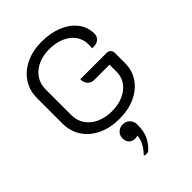

<svg xmlns="http://www.w3.org/2000/svg" viewBox="-282 -834 1256 1256"><g transform="rotate(-45 345.5 -206.5)"><path d="M63 -232V-470Q63 -540 99 -594Q135 -648 199 -678.5Q263 -709 345 -709Q427 -709 491 -682.5Q555 -656 591 -609Q627 -562 627 -502Q627 -475 609 -459.5Q591 -444 562 -444Q553 -444 548 -445Q550 -455 550 -479Q550 -526 524 -562.5Q498 -599 451.5 -619Q405 -639 345 -639Q286 -639 240 -617.5Q194 -596 168.5 -557.5Q143 -519 143 -470V-232Q143 -182 169 -143Q195 -104 242 -82.5Q289 -61 349 -61Q408 -61 454.5 -81.5Q501 -102 527 -139Q553 -176 553 -223V-288H412Q384 -288 367 -307Q350 -326 350 -356H594Q611 -356 621.5 -345.5Q632 -335 632 -318V-223Q632 -155 596 -102.5Q560 -50 496 -20.5Q432 9 349 9Q266 9 200.5 -21.5Q135 -52 99 -107Q63 -162 63 -232ZM353 168Q350 170 343.5 171.5Q337 173 331 173Q304 173 288 157Q272 141 272 113Q272 85 291 67Q310 49 338 49Q367 49 386 68.5Q405 88 405 116Q405 179 386.5 218Q368 257 333 290Q325 296 312 296Q297 296 291 290Q322 259 337.5 227.5Q353 196 353 168Z"/></g></svg>

Font: K2D Light
Style: Regular
Weight: 300
Designer: Katatrad Aksorn Co.,Ltd.
Foundry: Cadson Demak Co.,Ltd.
Version: Version 1.000; ttfautohint (v1.6)